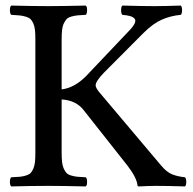

<svg xmlns="http://www.w3.org/2000/svg" viewBox="-20 -667 694 689"><path d="M20 2Q15.6 -2.4 15.6 -14.4Q15.6 -26.4 20 -30.8Q40 -31.7 51 -32.7Q62 -33.7 73.2 -37.1Q84.5 -40.5 89.8 -46.1Q95.2 -51.8 99.6 -61.8Q104 -71.8 105.5 -85.4Q106.9 -99.1 106.9 -120.1V-525.9Q106.9 -545.9 105.5 -559.3Q104 -572.8 99.6 -582.8Q95.2 -592.8 89.8 -598.1Q84.5 -603.5 73.5 -606.9Q62.5 -610.4 51 -611.6Q39.6 -612.8 20 -613.8Q15.6 -618.2 15.6 -630.4Q15.6 -642.6 20 -647Q104 -645 153.8 -645V0Q98.1 0 20 2ZM201.2 -310.1V-122.1Q201.2 -101.1 202.6 -86.7Q204.1 -72.3 208.7 -62Q213.4 -51.8 218.8 -46.1Q224.1 -40.5 235.6 -37.1Q247.1 -33.7 257.8 -32.7Q268.6 -31.7 288.1 -30.8Q292.5 -26.4 292.5 -14.4Q292.5 -2.4 288.1 2Q198.2 0 153.8 0V-645Q198.2 -645 288.1 -647Q292.5 -642.6 292.5 -630.4Q292.5 -618.2 288.1 -613.8Q268.6 -612.8 257.8 -611.8Q247.1 -610.8 235.6 -607.4Q224.1 -604 219 -598.4Q213.9 -592.8 209 -582.8Q204.1 -572.8 202.6 -558.3Q201.2 -543.9 201.2 -522.9V-346.2Q246.6 -351.6 288.1 -393.1L442.9 -556.2Q458.5 -572.3 463.4 -583.5Q468.3 -594.7 462.2 -600.8Q456.1 -606.9 445.8 -609.6Q435.5 -612.3 418.9 -613.8Q414.6 -618.2 414.6 -630.4Q414.6 -642.6 418.9 -647Q493.2 -645 534.2 -645Q569.3 -645 628.9 -647Q633.3 -642.6 633.3 -630.4Q633.3 -618.2 628.9 -613.8Q592.3 -610.4 560.5 -596.4Q528.8 -582.5 495.1 -548.8L354 -407.2Q323.2 -375.5 323.2 -360.8Q323.2 -351.1 338.9 -333L558.1 -73.2Q578.1 -49.3 597.4 -41.5Q616.7 -33.7 644 -30.8Q648.4 -26.4 648.4 -14.4Q648.4 -2.4 644 2Q575.7 0 540 0Q518.1 0 478 2Q473.1 2 473.1 -3.9Q469.7 -30.8 437 -73.2L280.8 -271Q253.4 -307.1 201.2 -310.1Z"/></svg>

Font: Common Serif News
Style: Regular
Weight: 450
Designer: Philipp H. Poll, Khaled Hosny
Foundry: Stefan Peev, Context Ltd.
Version: Version 1.026